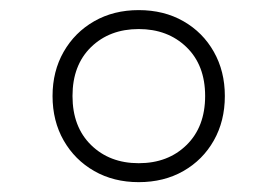

<svg xmlns="http://www.w3.org/2000/svg" viewBox="-20 -768 549 380"><path d="M254.5 -407.5Q205 -407.5 166.5 -429.5Q128 -451.5 106 -490Q84 -528.5 84 -578Q84 -627 106 -665.5Q128 -704 166.5 -726Q205 -748 254.5 -748Q304.5 -748 343 -726Q381.5 -704 403.2 -665.5Q425 -627 425 -578Q425 -528.5 403.2 -490Q381.5 -451.5 343 -429.5Q304.5 -407.5 254.5 -407.5ZM254.5 -445Q312.5 -445 349.2 -481Q386 -517 386 -578Q386 -639 349 -674.8Q312 -710.5 254.5 -710.5Q197 -710.5 160.2 -674.8Q123.5 -639 123.5 -578Q123.5 -517 160.2 -481Q197 -445 254.5 -445Z"/></svg>

Font: Encode Sans SmExp XLt
Style: Regular
Weight: 200
Width: 6
Designer: Multiple Designers
Foundry: Impallari Type
Version: Version 3.002; ttfautohint (v1.8.3) -l 8 -r 50 -G 200 -x 14 